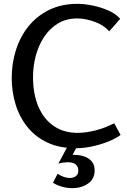

<svg xmlns="http://www.w3.org/2000/svg" viewBox="-20 -760 664 1000"><path d="M376 12Q290 12 227 -17.5Q164 -47 122.5 -99Q81 -151 61 -217Q41 -283 41 -354Q41 -430 63 -499.5Q85 -569 128.5 -623Q172 -677 236 -708.5Q300 -740 384 -740Q419 -740 461 -731.5Q503 -723 542 -706.5Q581 -690 606 -662L549 -597Q521 -629 473 -646.5Q425 -664 383 -664Q325 -664 282 -638Q239 -612 210 -568Q181 -524 166.5 -470Q152 -416 152 -359Q152 -269 180.5 -203.5Q209 -138 261 -103Q313 -68 384 -68Q426 -68 474.5 -80Q523 -92 575 -118L608 -57Q577 -35 537 -20Q497 -5 455.5 3.5Q414 12 376 12ZM338 -9H388L358 46Q414 46 443.5 67.5Q473 89 473 127Q473 173 438 196.5Q403 220 357 220Q331 220 305 213Q279 206 256 192L280 145Q296 156 312.5 161.5Q329 167 344 167Q362 167 375 157.5Q388 148 388 129Q388 109 375 97Q362 85 333 85Q323 85 311 86.5Q299 88 284 92Z"/></svg>

Font: Rosario Light Medium
Style: Regular
Weight: 500
Version: Version 1.101; ttfautohint (v1.8.1.43-b0c9)